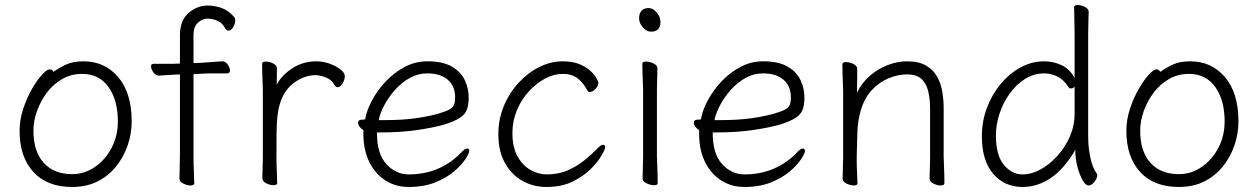

<svg xmlns="http://www.w3.org/2000/svg" viewBox="-20 -728 5006 764"><path d="M193 -442Q213 -457 241.5 -470.5Q270 -484 312 -484Q397 -484 450.5 -421Q504 -358 504 -245Q504 -197 488.5 -151Q473 -105 443 -67Q413 -29 369 -6.5Q325 16 267 16Q167 16 112.5 -44Q58 -104 58 -207Q58 -252 72.5 -295.5Q87 -339 107.5 -374.5Q128 -410 147.5 -431Q167 -452 177 -452Q188 -452 193 -442ZM267 -35Q316 -35 357.5 -63.5Q399 -92 424 -139.5Q449 -187 449 -245Q449 -329 412 -381.5Q375 -434 306 -434Q264 -434 228.5 -414Q193 -394 167.5 -360.5Q142 -327 127.5 -287Q113 -247 113 -208Q113 -125 154 -80Q195 -35 267 -35Z M696 -432 676 -431Q654 -430 633 -428.5Q612 -427 612 -427Q599 -427 590 -440.5Q581 -454 581 -464Q581 -474 591 -474H665L696 -475V-589Q696 -646 730 -676Q764 -706 807 -706Q833 -706 861 -696.5Q889 -687 911 -661Q916 -656 916 -647Q916 -634 908 -620Q900 -606 889 -606Q881 -606 875 -617Q863 -639 843 -646.5Q823 -654 806 -654Q786 -654 768 -638Q750 -622 750 -590V-477L778 -478Q790 -479 807.5 -480Q825 -481 841 -482.5Q857 -484 864 -484H865Q877 -484 886 -471.5Q895 -459 895 -448Q895 -436 885 -436Q878 -436 860 -436Q842 -436 822 -436Q802 -436 789 -435L750 -433V-105Q750 -74 751.5 -45Q753 -16 753 1Q753 10 738 10Q725 10 709.5 2.5Q694 -5 694 -17Q694 -29 695 -59.5Q696 -90 696 -116Z M1026 -367Q1026 -377 1025 -398Q1024 -419 1023.5 -441Q1023 -463 1023 -474Q1023 -483 1038 -483Q1052 -483 1067 -475.5Q1082 -468 1082 -456Q1082 -444 1081.5 -426.5Q1081 -409 1081 -391Q1101 -429 1143.5 -456.5Q1186 -484 1239 -484Q1266 -484 1292 -474.5Q1318 -465 1335 -451.5Q1352 -438 1352 -425Q1352 -411 1343 -396Q1334 -381 1324 -381Q1316 -381 1310 -391Q1300 -411 1276 -420Q1252 -429 1236 -429Q1193 -429 1152 -400Q1111 -371 1094 -316Q1087 -293 1084 -266Q1081 -239 1080.5 -201Q1080 -163 1080 -106Q1080 -75 1081.5 -46Q1083 -17 1083 0Q1083 9 1068 9Q1055 9 1039.5 1.5Q1024 -6 1024 -18Q1024 -26 1024.5 -44.5Q1025 -63 1025.5 -81Q1026 -99 1026 -106Z M1480 -201V-198Q1480 -116 1517.5 -75Q1555 -34 1606 -34Q1671 -34 1724.5 -57.5Q1778 -81 1818 -124Q1830 -137 1839 -137Q1847 -137 1847 -127Q1847 -118 1832 -95Q1817 -72 1787.5 -46.5Q1758 -21 1712.5 -2.5Q1667 16 1606 16Q1555 16 1514.5 -9.5Q1474 -35 1450 -82.5Q1426 -130 1426 -195V-210Q1405 -224 1405 -240Q1405 -252 1422 -252Q1424 -252 1428.5 -252.5Q1433 -253 1433 -253Q1439 -289 1460.5 -329Q1482 -369 1515 -404Q1548 -439 1590 -461.5Q1632 -484 1681 -484Q1742 -484 1778 -463Q1814 -442 1829.5 -409Q1845 -376 1845 -340Q1845 -311 1838 -292Q1831 -273 1810.5 -259.5Q1790 -246 1750 -233Q1705 -220 1640 -210.5Q1575 -201 1492 -201ZM1508 -250Q1584 -250 1637.5 -258Q1691 -266 1725 -276Q1756 -285 1769.5 -293Q1783 -301 1787 -312Q1791 -323 1791 -341Q1791 -385 1762 -410.5Q1733 -436 1680 -436Q1643 -436 1610 -417.5Q1577 -399 1551.5 -370Q1526 -341 1509 -309Q1492 -277 1487 -250Z M2388 -142Q2388 -134 2373.5 -109Q2359 -84 2330 -55Q2301 -26 2257.5 -5Q2214 16 2155 16Q2103 16 2059.5 -8Q2016 -32 1989.5 -79Q1963 -126 1963 -194Q1963 -254 1985 -306.5Q2007 -359 2044 -399Q2081 -439 2126.5 -461.5Q2172 -484 2218 -484Q2260 -484 2287.5 -472Q2315 -460 2331 -444.5Q2347 -429 2354 -416Q2361 -403 2361 -400Q2361 -386 2349.5 -374Q2338 -362 2327 -362Q2321 -362 2318 -367Q2301 -399 2278 -416.5Q2255 -434 2220 -434Q2184 -434 2148.5 -415Q2113 -396 2083.5 -363.5Q2054 -331 2036.5 -288.5Q2019 -246 2019 -199Q2019 -142 2039.5 -105.5Q2060 -69 2091.5 -51.5Q2123 -34 2155 -34Q2203 -34 2240 -50.5Q2277 -67 2306.5 -91Q2336 -115 2359 -139Q2372 -152 2380 -152Q2388 -152 2388 -142Z M2571 -602Q2552 -602 2537.5 -619.5Q2523 -637 2523 -655Q2523 -674 2532.5 -685Q2542 -696 2561 -696Q2578 -696 2593 -678.5Q2608 -661 2608 -641Q2608 -602 2571 -602ZM2539 -368Q2539 -378 2538 -399Q2537 -420 2536.5 -442Q2536 -464 2536 -475Q2536 -483 2551 -483Q2565 -483 2580.5 -475.5Q2596 -468 2596 -457Q2596 -449 2595.5 -432.5Q2595 -416 2594.5 -398Q2594 -380 2594 -368V-105Q2594 -99 2595 -78Q2596 -57 2596.5 -34Q2597 -11 2597 1Q2597 9 2582 9Q2569 9 2553 1.5Q2537 -6 2537 -17Q2537 -25 2537.5 -43.5Q2538 -62 2538.5 -80Q2539 -98 2539 -105Z M2816 -201V-198Q2816 -116 2853.5 -75Q2891 -34 2942 -34Q3007 -34 3060.5 -57.5Q3114 -81 3154 -124Q3166 -137 3175 -137Q3183 -137 3183 -127Q3183 -118 3168 -95Q3153 -72 3123.5 -46.5Q3094 -21 3048.5 -2.5Q3003 16 2942 16Q2891 16 2850.5 -9.5Q2810 -35 2786 -82.5Q2762 -130 2762 -195V-210Q2741 -224 2741 -240Q2741 -252 2758 -252Q2760 -252 2764.5 -252.5Q2769 -253 2769 -253Q2775 -289 2796.5 -329Q2818 -369 2851 -404Q2884 -439 2926 -461.5Q2968 -484 3017 -484Q3078 -484 3114 -463Q3150 -442 3165.5 -409Q3181 -376 3181 -340Q3181 -311 3174 -292Q3167 -273 3146.5 -259.5Q3126 -246 3086 -233Q3041 -220 2976 -210.5Q2911 -201 2828 -201ZM2844 -250Q2920 -250 2973.5 -258Q3027 -266 3061 -276Q3092 -285 3105.5 -293Q3119 -301 3123 -312Q3127 -323 3127 -341Q3127 -385 3098 -410.5Q3069 -436 3016 -436Q2979 -436 2946 -417.5Q2913 -399 2887.5 -370Q2862 -341 2845 -309Q2828 -277 2823 -250Z M3681 -294Q3681 -334 3673.5 -365Q3666 -396 3646.5 -414Q3627 -432 3589 -432Q3554 -432 3517 -417Q3480 -402 3450 -370.5Q3420 -339 3405 -288Q3393 -248 3391.5 -198.5Q3390 -149 3389 -105V-91Q3389 -63 3390.5 -38.5Q3392 -14 3392 1Q3392 10 3377 10Q3364 10 3348.5 2.5Q3333 -5 3333 -17Q3333 -25 3333.5 -43.5Q3334 -62 3334.5 -80Q3335 -98 3335 -105V-365Q3335 -375 3334 -396Q3333 -417 3332.5 -439Q3332 -461 3332 -472Q3332 -481 3347 -481Q3361 -481 3376 -473.5Q3391 -466 3391 -454Q3391 -446 3391 -428.5Q3391 -411 3390.5 -392Q3390 -373 3390 -359Q3410 -400 3442.5 -427.5Q3475 -455 3513.5 -469.5Q3552 -484 3589 -484Q3637 -484 3666 -466.5Q3695 -449 3710 -421Q3725 -393 3730 -360.5Q3735 -328 3735 -298V-105Q3735 -99 3736 -78Q3737 -57 3737.5 -34Q3738 -11 3738 1Q3738 10 3723 10Q3710 10 3694.5 2.5Q3679 -5 3679 -17Q3679 -25 3679.5 -41.5Q3680 -58 3680.5 -76Q3681 -94 3681 -105Z M4259 -132Q4214 -55 4161 -19.5Q4108 16 4049 16Q3977 16 3932 -36.5Q3887 -89 3887 -186Q3887 -245 3907 -298.5Q3927 -352 3962 -394Q3997 -436 4041.5 -460Q4086 -484 4134 -484Q4172 -484 4204.5 -468.5Q4237 -453 4256 -418V-593Q4256 -624 4255 -653Q4254 -682 4254 -699Q4254 -708 4269 -708Q4282 -708 4297 -700.5Q4312 -693 4312 -681Q4312 -669 4311 -643.5Q4310 -618 4310 -592V-185Q4310 -141 4319 -99.5Q4328 -58 4344 -38Q4346 -36 4346 -30Q4346 -19 4335 -4.5Q4324 10 4311 10Q4300 10 4288 -11Q4276 -32 4267.5 -63.5Q4259 -95 4259 -128ZM4256 -384Q4251 -376 4241 -376Q4235 -376 4232 -381Q4213 -411 4187.5 -423.5Q4162 -436 4135 -436Q4094 -436 4059 -414Q4024 -392 3998 -356Q3972 -320 3957.5 -276.5Q3943 -233 3943 -189Q3943 -110 3974.5 -72Q4006 -34 4049 -34Q4084 -34 4120 -53.5Q4156 -73 4187 -107Q4218 -141 4237 -184.5Q4256 -228 4256 -276Z M4597 -442Q4617 -457 4645.5 -470.5Q4674 -484 4716 -484Q4801 -484 4854.5 -421Q4908 -358 4908 -245Q4908 -197 4892.5 -151Q4877 -105 4847 -67Q4817 -29 4773 -6.5Q4729 16 4671 16Q4571 16 4516.5 -44Q4462 -104 4462 -207Q4462 -252 4476.5 -295.5Q4491 -339 4511.5 -374.5Q4532 -410 4551.5 -431Q4571 -452 4581 -452Q4592 -452 4597 -442ZM4671 -35Q4720 -35 4761.5 -63.5Q4803 -92 4828 -139.5Q4853 -187 4853 -245Q4853 -329 4816 -381.5Q4779 -434 4710 -434Q4668 -434 4632.5 -414Q4597 -394 4571.5 -360.5Q4546 -327 4531.5 -287Q4517 -247 4517 -208Q4517 -125 4558 -80Q4599 -35 4671 -35Z"/></svg>

Font: Moon Stars Kai T Light
Style: Regular
Weight: 300
Designer: GuiWonder
Version: Version 1.101